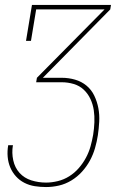

<svg xmlns="http://www.w3.org/2000/svg" viewBox="-20 -550 540 775"><path d="M166 205Q143 205 120.5 201.5Q98 198 78.5 188Q59 178 44.5 162Q30 146 21.5 126Q13 106 11 83Q9 60 13 37Q13 37 13 36.5Q13 36 13 36H33Q33 36 32.5 36.5Q32 37 32 37Q27 67 33.5 97Q40 127 59 148Q78 169 106.5 178Q135 187 166 187Q189 187 213.5 181Q238 175 259.5 161.5Q281 148 298 128.5Q315 109 327 86.5Q339 64 345.5 40.5Q352 17 356 -6Q360 -31 361 -56.5Q362 -82 358.5 -105.5Q355 -129 345 -150.5Q335 -172 318 -188Q301 -204 277.5 -211Q254 -218 229 -218H126L129 -236L402 -512H126L105 -385H85L109 -530H428L425 -512L153 -236H229Q257 -236 283 -228.5Q309 -221 329 -204.5Q349 -188 360.5 -164Q372 -140 377 -113.5Q382 -87 380.5 -59Q379 -31 375 -4Q371 22 363.5 48Q356 74 343 98Q330 122 311 143Q292 164 268 178.5Q244 193 218 199Q192 205 166 205Z"/></svg>

Font: Iosevka Curly Slab ThObl
Style: Regular
Weight: 100
Italic angle: -9°
Monospace: yes
Designer: Belleve Invis
Foundry: Belleve Invis
Version: Version 11.0.0; ttfautohint (v1.8.3)